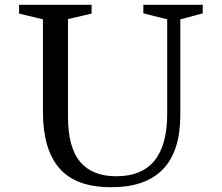

<svg xmlns="http://www.w3.org/2000/svg" viewBox="-20 -770 930 805"><path d="M581 -750H830V-714L736 -689V-288Q736 15 446 15Q298 15 229 -64.5Q160 -144 160 -301V-689L60 -713V-750H364V-713L265 -690V-282Q265 -152 316 -91.5Q367 -31 468 -31Q681 -31 681 -293V-689L581 -714Z"/></svg>

Font: Ledger
Style: Regular
Weight: 400
Designer: Denis Masharov
Foundry: Denis Masharov
Version: 1.001